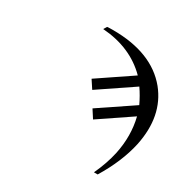

<svg xmlns="http://www.w3.org/2000/svg" viewBox="-125 -661 753 762"><g transform="rotate(30 251.0 -279.5)"><path d="M357.9 -436Q276.9 -517.6 147 -526.9L156.2 -542Q165.5 -543 182.6 -543Q361.3 -543 446.3 -439.5Q523.4 -344.2 493.2 -199.2Q473.6 -109.9 416.5 -16.1H399.4Q426.3 -73.7 438 -127.9Q456.1 -214.4 436.5 -293.9L291.5 -195.8L267.6 -232.9L421.9 -336.9Q406.2 -370.6 385.3 -400.9L230 -295.9L205.6 -333Z"/></g></svg>

Font: Linux Libertine Display Slanted O
Style: Slanted
Weight: 400
Designer: Philipp H. Poll
Foundry: Philipp H. Poll
Version: Version 5.0.9